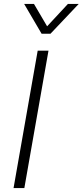

<svg xmlns="http://www.w3.org/2000/svg" viewBox="-20 -958 421 978"><path d="M172 -700H227L104 0H49ZM103 -938H153L220 -824L326 -938H381L237 -786H192Z"/></svg>

Font: Bai Jamjuree Light
Style: Italic
Weight: 300
Italic angle: -10°
Version: Version 1.000; ttfautohint (v1.6)